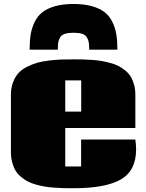

<svg xmlns="http://www.w3.org/2000/svg" viewBox="-20 -953 748 987"><path d="M36.1 0ZM583.5 -697.8H438.5Q438.5 -721.2 436.5 -734.1Q434.6 -747.1 427 -760.3Q419.4 -773.4 402.6 -779.1Q385.7 -784.7 357.9 -784.7Q330.1 -784.7 313.2 -779.1Q296.4 -773.4 288.8 -760.3Q281.2 -747.1 279.3 -734.1Q277.3 -721.2 277.3 -697.8H132.3Q132.3 -742.2 137.7 -775.6Q143.1 -809.1 158 -839.8Q172.9 -870.6 197.8 -890.1Q222.7 -909.7 262.9 -921.1Q303.2 -932.6 357.9 -932.6Q412.6 -932.6 452.9 -921.1Q493.2 -909.7 518.1 -890.1Q543 -870.6 557.9 -839.8Q572.8 -809.1 578.1 -775.6Q583.5 -742.2 583.5 -697.8ZM315.4 -379.4H397.5V-539.6H315.4ZM675.8 -235.8Q679.7 -206.1 679.7 -185.5Q679.7 -76.2 601.8 -30.8Q523.9 14.6 356.9 14.6Q328.1 14.6 306.6 14.2Q285.2 13.7 256.8 11.5Q228.5 9.3 207.5 5.6Q186.5 2 162.4 -4.9Q138.2 -11.7 120.8 -21.2Q103.5 -30.8 86.7 -44.9Q69.8 -59.1 59.3 -76.9Q48.8 -94.7 42.5 -119.1Q36.1 -143.6 36.1 -172.4V-465.3Q36.1 -501 46.9 -529.5Q57.6 -558.1 74.5 -576.9Q91.3 -595.7 118.4 -609.4Q145.5 -623 171.1 -630.4Q196.8 -637.7 231.9 -641.8Q267.1 -646 293.7 -647Q320.3 -647.9 356 -647.9Q383.8 -647.9 404.8 -647.5Q425.8 -647 453.9 -645Q481.9 -643.1 502.7 -639.4Q523.4 -635.7 547.9 -629.2Q572.3 -622.6 589.8 -613.3Q607.4 -604 624.5 -590.1Q641.6 -576.2 652.1 -558.8Q662.6 -541.5 669.2 -517.8Q675.8 -494.1 675.8 -465.8V-294.9H315.4V-97.2H397V-235.8Z"/></svg>

Font: Coda ExtraBold
Style: Regular
Weight: 800
Version: Version 2.001; ttfautohint (v0.8) -r 50 -G 200 -x